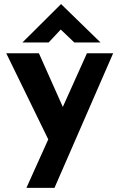

<svg xmlns="http://www.w3.org/2000/svg" viewBox="-20 -693 574 923"><path d="M524 -437 242 210H107L212 -23L10 -437H167L282 -179L398 -437ZM337 -489 272 -551 214 -489H88L273 -673H274L463 -489Z"/></svg>

Font: Josefin Sans
Style: Bold
Weight: 700
Designer: Santiago Orozco
Foundry: Typemade
Version: Version 2.000